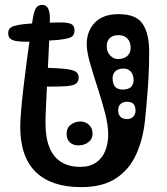

<svg xmlns="http://www.w3.org/2000/svg" viewBox="-20 -783 685 787"><path d="M312.5 -16Q251.5 -16 205 -31.5Q158.5 -47 126.8 -77.8Q95 -108.5 79 -155Q63 -201.5 63 -263.5Q63 -288.5 66.5 -329.8Q70 -371 75.8 -421Q81.5 -471 88.5 -523.5Q95.5 -576 102.2 -623.8Q109 -671.5 114.5 -707Q119 -735.5 127.2 -749.2Q135.5 -763 152.5 -763Q169.5 -763 177 -748.8Q184.5 -734.5 184.5 -705Q184.5 -682 182.8 -639.2Q181 -596.5 178.2 -544.8Q175.5 -493 173 -441Q170.5 -389 168.5 -346.5Q166.5 -304 166.5 -281Q166 -219.5 182.5 -179Q199 -138.5 231 -118.8Q263 -99 308.5 -99Q348 -99 373.5 -116.5Q399 -134 411.2 -164.2Q423.5 -194.5 423.5 -232.5Q423.5 -270.5 410.2 -321.2Q397 -372 379.5 -425.2Q362 -478.5 348.8 -525.2Q335.5 -572 335.5 -602Q335.5 -655.5 368.8 -690.2Q402 -725 466 -725Q539 -725 565.2 -684.5Q591.5 -644 591.5 -572Q591.5 -544 590.8 -516.5Q590 -489 588.5 -461.2Q587 -433.5 584.8 -405.5Q582.5 -377.5 580 -349Q577.5 -320.5 574.5 -291Q566.5 -213 538.5 -150.8Q510.5 -88.5 455.8 -52.2Q401 -16 312.5 -16ZM301.5 -187Q280.5 -187 266.8 -199Q253 -211 253 -234.5Q253 -259 270.5 -272Q288 -285 309.5 -285Q329.5 -285 344.5 -271.5Q359.5 -258 359.5 -235Q359.5 -213 342.2 -200Q325 -187 301.5 -187ZM213.5 -691Q254 -692 269.8 -685.5Q285.5 -679 285.5 -658Q285.5 -638.5 272 -631Q258.5 -623.5 213.5 -619Q188 -617 152.5 -615Q117 -613 91.5 -612Q49.5 -611.5 31.5 -618.8Q13.5 -626 13.5 -647Q13.5 -666.5 31.2 -674Q49 -681.5 88.5 -685Q115 -687.5 151.2 -689Q187.5 -690.5 213.5 -691ZM173.5 -505Q226 -503.5 253.8 -499.8Q281.5 -496 292 -488Q302.5 -480 302.5 -466Q302.5 -449 292.5 -440.8Q282.5 -432.5 253.8 -430Q225 -427.5 168.5 -428Q157.5 -428 145 -428.8Q132.5 -429.5 123.5 -431Q103.5 -434 95 -441.5Q86.5 -449 86.5 -466Q86.5 -487 96 -496Q105.5 -505 125.5 -505Q137.5 -505 150.2 -505Q163 -505 173.5 -505ZM480.5 -705Q492 -706 498.2 -696.5Q504.5 -687 504.5 -675Q504.5 -664 498.5 -654.5Q492.5 -645 479.5 -645Q478 -645 476 -645Q474 -645 472.5 -645Q457.5 -645 449.5 -655.5Q441.5 -666 441.5 -678Q441.5 -688 447.8 -696.2Q454 -704.5 467.5 -705Q470.5 -705 474 -705Q477.5 -705 480.5 -705ZM482.5 -416Q506 -416 516.8 -426.5Q527.5 -437 527.5 -454Q527.5 -477.5 515.8 -489.8Q504 -502 487.5 -502Q463.5 -502 452.5 -490.5Q441.5 -479 441.5 -464Q441.5 -438.5 452 -427.2Q462.5 -416 482.5 -416ZM462.5 -541Q488 -541 501.8 -553.5Q515.5 -566 515.5 -587Q515.5 -611 502.2 -625Q489 -639 465.5 -639Q443 -639 430.2 -627.2Q417.5 -615.5 417.5 -593Q417.5 -570.5 431.5 -555.8Q445.5 -541 462.5 -541ZM501.5 -295Q517.5 -295 526.5 -305.2Q535.5 -315.5 535.5 -328Q535.5 -349 526.5 -357.5Q517.5 -366 501.5 -366Q485 -366 474.8 -357.5Q464.5 -349 464.5 -330Q464.5 -313.5 473.8 -304.2Q483 -295 501.5 -295Z"/></svg>

Font: Kablammo
Style: Regular
Weight: 400
Designer: Travis Kochel, Lizy Gershenzon, Daria Petrova, Ethan Cohen
Foundry: Vectro Type Foundry
Version: Version 1.002